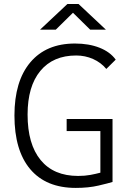

<svg xmlns="http://www.w3.org/2000/svg" viewBox="-20 -918 626 948"><path d="M354 9.8Q207.5 9.8 129.4 -82.5Q51.3 -174.8 51.3 -347.7Q51.3 -517.1 129.6 -610.1Q208 -703.1 350.1 -703.1Q418.9 -703.1 471.4 -682.4Q523.9 -661.6 551.3 -623.5L504.9 -577.6Q478.5 -609.4 439.5 -626.7Q400.4 -644 356 -644Q242.2 -644 179.2 -567.9Q116.2 -491.7 116.2 -352.5Q116.2 -206.1 180.7 -127.7Q245.1 -49.3 365.7 -49.3Q398.9 -49.3 426.5 -54.4Q454.1 -59.6 475.6 -65.4V-271H309.1V-330.6H535.6V-19.5Q515.1 -13.2 466.3 -1.7Q417.5 9.8 354 9.8ZM177.7 -771.5 313 -898.4H367.7L502.9 -771.5H425.3L340.3 -855L255.4 -771.5Z"/></svg>

Font: Caskaydia Cove Light
Style: Regular
Weight: 300
Monospace: yes
Designer: Aaron Bell
Foundry: Saja Typeworks
Version: Version 4.300; ttfautohint (v1.8.3)